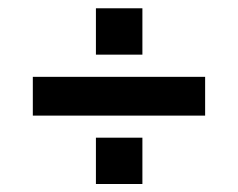

<svg xmlns="http://www.w3.org/2000/svg" viewBox="-20 -595 580 468"><path d="M480 -313.2H60V-407.7H480ZM327.1 -461.8H213.8V-574.8H327.1ZM327.1 -146.5H213.8V-259.4H327.1Z"/></svg>

Font: Manrope Variable Light
Style: Regular
Weight: 200
Designer: Mikhail Sharanda
Foundry: Mikhail Sharanda
Version: Version 4.505